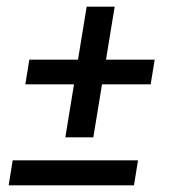

<svg xmlns="http://www.w3.org/2000/svg" viewBox="-20 -556 540 576"><path d="M176 -144 202 -303H56L68 -377H214L240 -536H324L298 -377H444L432 -303H286L260 -144ZM6 0 18 -75H394L382 0Z"/></svg>

Font: Iosevka Term Curly Medium
Style: Italic
Weight: 500
Italic angle: -9°
Designer: Belleve Invis
Foundry: Belleve Invis
Version: Version 32.3.0